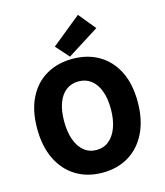

<svg xmlns="http://www.w3.org/2000/svg" viewBox="-146 -1135 1078 1258"><g transform="rotate(-15 393.0 -506.5)"><path d="M393 14Q292 14 215 -32.5Q138 -79 95 -166.5Q52 -254 52 -376Q52 -498 95 -583.5Q138 -669 215 -713.5Q292 -758 393 -758Q495 -758 571.5 -713Q648 -668 691 -583Q734 -498 734 -376Q734 -254 691 -166.5Q648 -79 571.5 -32.5Q495 14 393 14ZM393 -140Q442 -140 477.5 -169Q513 -198 532.5 -251Q552 -304 552 -376Q552 -448 532.5 -499.5Q513 -551 477.5 -578Q442 -605 393 -605Q344 -605 308.5 -578Q273 -551 254 -499.5Q235 -448 235 -376Q235 -304 254 -251Q273 -198 308.5 -169Q344 -140 393 -140ZM382 -776 303 -865 503 -1027 597 -912Z"/></g></svg>

Font: Noto Sans SC Black
Style: Regular
Weight: 900
Designer: Ryoko NISHIZUKA  (kana, bopomofo & ideographs); Paul D. Hunt (Latin, Greek & Cyrillic); Sandoll Communications , Soo-you
Foundry: Adobe
Version: Version 2.004-H2;hotconv 1.0.118;makeotfexe 2.5.65603